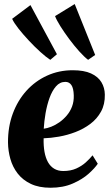

<svg xmlns="http://www.w3.org/2000/svg" viewBox="-20 -892 534 924"><path d="M450.5 -104Q437 -83.5 406.8 -56.2Q376.5 -29 330.2 -8.8Q284 11.5 223 11.5Q167.5 11.5 128.5 -7Q89.5 -25.5 65.2 -56.8Q41 -88 30 -126.8Q19 -165.5 18.5 -206Q18 -281.5 41.5 -345Q65 -408.5 107.2 -455.2Q149.5 -502 206.5 -528Q263.5 -554 330 -554Q384.5 -554 418.2 -538.5Q452 -523 468 -496.5Q484 -470 484.5 -437Q485.5 -390 466.2 -355Q447 -320 414.8 -295.8Q382.5 -271.5 343.2 -256.5Q304 -241.5 264 -234.5Q224 -227.5 190 -226.5Q189 -190 194.2 -161Q199.5 -132 211 -111.5Q222.5 -91 241 -80Q259.5 -69 284.5 -69Q320 -69 346.8 -81Q373.5 -93 392.8 -110.5Q412 -128 425.5 -144.5ZM294.5 -498Q268 -498 249.2 -476.2Q230.5 -454.5 218.2 -420.2Q206 -386 199.2 -346.8Q192.5 -307.5 190.5 -272.5Q207 -274.5 226.8 -282.2Q246.5 -290 265.8 -303.5Q285 -317 301.2 -336Q317.5 -355 326.8 -379.5Q336 -404 335 -433.5Q334 -467.5 323.5 -482.8Q313 -498 294.5 -498ZM222 -604Q202.5 -616.5 174.8 -641.5Q147 -666.5 118.8 -696.8Q90.5 -727 68.5 -755Q46.5 -783 38.5 -801.5L126.5 -867.5L254 -631ZM404 -604Q385.5 -618 361.2 -645Q337 -672 313 -704.2Q289 -736.5 270.5 -766Q252 -795.5 245 -814.5L339.5 -872.5L438 -627.5Z"/></svg>

Font: Merriweather 60pt Black
Style: Italic
Weight: 900
Italic angle: -7.8°
Version: Version 2.101